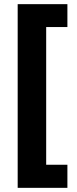

<svg xmlns="http://www.w3.org/2000/svg" viewBox="-20 -741 368 923"><path d="M304 162H65V-721H304V-611H202V51H304Z"/></svg>

Font: Noto Sans UI Extra
Style: Regular
Weight: 800
Designer: Monotype Design Team
Foundry: Monotype Imaging Inc.
Version: Version 1.901